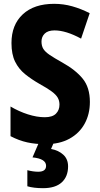

<svg xmlns="http://www.w3.org/2000/svg" viewBox="-20 -744 521 1004"><path d="M450 -211Q450 -147 422.5 -97Q395 -47 343 -18.5Q291 10 217 10Q166 10 122.5 0.5Q79 -9 35 -32V-187Q79 -161 126 -146Q173 -131 214 -131Q254 -131 272.5 -149.5Q291 -168 291 -197Q291 -217 282 -233Q273 -249 250 -266Q227 -283 187 -305Q145 -329 111.5 -356Q78 -383 59 -421.5Q40 -460 40 -519Q40 -614 99 -669Q158 -724 263 -724Q312 -724 358 -711Q404 -698 449 -675L404 -542Q325 -585 265 -585Q231 -585 214 -568.5Q197 -552 197 -527Q197 -504 206.5 -488.5Q216 -473 239.5 -457Q263 -441 306 -417Q376 -378 413 -332Q450 -286 450 -211ZM336 126Q336 179 303 209.5Q270 240 205 240Q181 240 160 237.5Q139 235 123 230V146Q154 154 180 154Q221 154 221 123Q221 86 150 79L184 0H262L247 35Q286 42 311 65Q336 88 336 126Z"/></svg>

Font: Noto Sans Ethiopic Condensed ExtraBold
Style: Regular
Weight: 800
Width: 3
Designer: Monotype Design Team
Foundry: Monotype Imaging Inc.
Version: Version 2.102; ttfautohint (v1.8.4.7-5d5b)